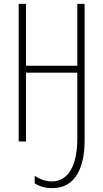

<svg xmlns="http://www.w3.org/2000/svg" viewBox="-20 -734 536 996"><path d="M419 -5V-714H381V-393H115V-714H77V0H115V-357H381V-14C381 129 331 207 250 207C216 207 187 196 160 178V217C186 234 217 242 252 242C372 242 419 133 419 -5Z"/></svg>

Font: Noto Sans ExtraCondensed ExtraLight
Style: Regular
Weight: 200
Width: 2
Designer: Monotype Design Team
Foundry: Monotype Imaging Inc.
Version: Version 2.013